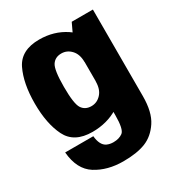

<svg xmlns="http://www.w3.org/2000/svg" viewBox="-195 -725 1003 1084"><g transform="rotate(-30 307.0 -183.0)"><path d="M292 234Q381 234 437.5 211.5Q494 189 532.2 131.2Q570.5 73.5 570.5 -30.5V-594.5H432.5L382 -487.5V-14.5Q382 77 358.2 94.8Q334.5 112.5 297 112.5Q274 112.5 256 104.2Q238 96 227.8 76Q217.5 56 215 26H31.5Q41 141 115 187.5Q189 234 292 234ZM224 3Q320 3 393.5 -42.5Q467 -88 467 -158.5L381.5 -235Q381.5 -183.5 355 -154.8Q328.5 -126 291.5 -126Q251 -126 230.8 -156.5Q210.5 -187 210.5 -298Q210.5 -408 230.8 -438.5Q251 -469 291.5 -469Q328.5 -469 355 -440.5Q381.5 -412 381.5 -362L466.5 -431Q466.5 -501 392.5 -550.2Q318.5 -599.5 222.5 -599.5Q103.5 -599.5 62.2 -514.5Q21 -429.5 21 -298.5Q21 -167.5 63.2 -82.2Q105.5 3 224 3Z"/></g></svg>

Font: Anybody SemiCondensed ExtraBold
Style: Regular
Weight: 800
Width: 4
Version: Version 1.113;gftools[0.9.25]